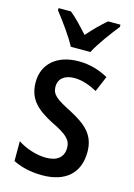

<svg xmlns="http://www.w3.org/2000/svg" viewBox="-118 -828 627 899"><g transform="rotate(15 195.0 -378.0)"><path d="M153 -606H248C271 -651 319 -715 351 -755V-766H291C258 -737 234 -714 201 -676C170 -710 139 -744 111 -766H51V-755C85 -712 131 -649 153 -606ZM356 -150C356 -234 307 -273 230 -314C155 -352 132 -369 132 -408C132 -445 160 -469 208 -469C246 -469 284 -455 319 -436L351 -512C307 -536 261 -550 207 -550C105 -550 37 -494 37 -404C37 -320 85 -280 162 -240C237 -204 259 -182 259 -144C259 -100 230 -74 175 -74C126 -74 73 -93 37 -117V-21C75 -2 121 10 179 10C291 10 356 -47 356 -150Z"/></g></svg>

Font: Noto Sans Khmer UI Condensed Medium
Style: Regular
Weight: 500
Width: 3
Designer: Danh Hong and the Monotype Design Team
Foundry: Monotype Imaging Inc.
Version: Version 2.002